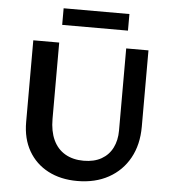

<svg xmlns="http://www.w3.org/2000/svg" viewBox="-57 -880 847 945"><g transform="rotate(5 366.5 -407.5)"><path d="M359 13Q277 13 215 -19.5Q153 -52 118.5 -112Q84 -172 84 -254V-658H212V-281Q212 -220 232 -177Q252 -134 290.5 -111.5Q329 -89 382 -89Q434 -89 470 -109.5Q506 -130 524.5 -167Q543 -204 543 -252V-658H653V-281Q653 -192 616.5 -126Q580 -60 514 -23.5Q448 13 359 13ZM219 -746V-828H544V-746Z"/></g></svg>

Font: Ysabeau Office
Style: Bold
Weight: 700
Designer: Christian Thalmann (Catharsis Fonts)
Version: Version 2.001;gftools[0.9.30]; featfreeze: tnum,lnum,ss02